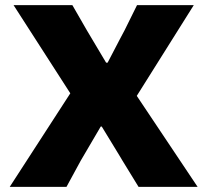

<svg xmlns="http://www.w3.org/2000/svg" viewBox="-20 -731 811 751"><path d="M255 -366 33 -711H263L320 -612L395 -486H401Q402 -488 450 -580L467 -612L516 -711H738L515 -356L753 0H522L457 -106Q458 -105 425 -159Q392 -213 378 -236H374L296 -103L240 0H18Z"/></svg>

Font: Nebula Sans Black
Style: Regular
Weight: 900
Designer: Paul D. Hunt for Adobe (as Source Sans)
Foundry: Nebula Entertainment & Broadcasting LLC
Version: Version 1.010